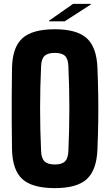

<svg xmlns="http://www.w3.org/2000/svg" viewBox="-20 -961 567 991"><path d="M263 10Q147 10 95.5 -36.5Q44 -83 42 -191Q41 -266 40.5 -333.5Q40 -401 40.5 -468Q41 -535 42 -610Q44 -717 95.5 -763.5Q147 -810 263 -810Q377 -810 428 -763.5Q479 -717 483 -610Q486 -535 487 -467.5Q488 -400 487 -333Q486 -266 483 -191Q479 -83 428 -36.5Q377 10 263 10ZM263 -112Q300 -112 316 -128.5Q332 -145 333 -183Q343 -401 333 -618Q332 -656 316 -672Q300 -688 263 -688Q226 -688 209.5 -672Q193 -656 192 -618Q182 -401 192 -183Q193 -145 209.5 -128.5Q226 -112 263 -112ZM233 -851V-854L357 -941H449V-938L314 -851Z"/></svg>

Font: Big Shoulders Text Black
Style: Regular
Weight: 900
Designer: Patric King
Foundry: XO Type Co
Version: Version 1.000; ttfautohint (v1.8.2)